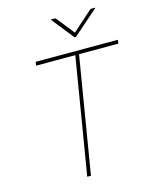

<svg xmlns="http://www.w3.org/2000/svg" viewBox="-136 -1033 903 1123"><g transform="rotate(-15 315.5 -471.5)"><path d="M128.9 -705.1 132.8 -727.5H630.9L627 -705.1H389.2L272.5 0H250L366.7 -705.1ZM310.5 -943.4 398.4 -833 522.9 -943.4H550.8L550.3 -940.9L397.9 -807.1H389.6L283.2 -940.9L283.7 -943.4Z"/></g></svg>

Font: Inter 17pt Thin
Style: Italic
Weight: 250
Italic angle: -9.3988°
Version: Version 4.001;git-66647c0bb